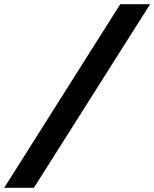

<svg xmlns="http://www.w3.org/2000/svg" viewBox="-20 -786 733 912"><path d="M141 106 693 -766H551L0 106Z"/></svg>

Font: Bluebird
Style: SfBdExtObl
Weight: 700
Designer: Jasper
Foundry: Cannot Into Space Fonts
Version: Version 0.98